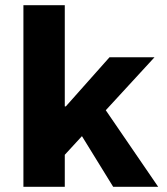

<svg xmlns="http://www.w3.org/2000/svg" viewBox="-20 -718 640 738"><path d="M70 0V-698H229V-309H233L401 -498H574L229 -123V0ZM415 0 280 -219 371 -317 588 0Z"/></svg>

Font: Source Code Pro ExtraLight ExtraBold
Style: Regular
Weight: 800
Monospace: yes
Version: Version 1.018;hotconv 1.0.116;makeotfexe 2.5.65601